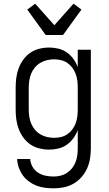

<svg xmlns="http://www.w3.org/2000/svg" viewBox="-20 -800 590 1042"><path d="M271 222Q247 222 223.5 219Q200 216 178 207.5Q156 199 136.5 184.5Q117 170 103.5 151Q90 132 82 109.5Q74 87 73 63H144Q145 85 156.5 105Q168 125 186.5 137Q205 149 227 153.5Q249 158 271 158Q290 158 308.5 153.5Q327 149 343 138.5Q359 128 371 113Q383 98 390 80Q397 62 399.5 43Q402 24 402 5V-94Q393 -70 378 -49.5Q363 -29 342.5 -14.5Q322 0 297 6Q272 12 247 12Q220 12 193.5 5.5Q167 -1 145 -16Q123 -31 107 -53Q91 -75 81.5 -100Q72 -125 68.5 -151.5Q65 -178 65 -205V-325Q65 -352 68.5 -378.5Q72 -405 81.5 -430Q91 -455 107 -477Q123 -499 145 -514Q167 -529 193.5 -535.5Q220 -542 247 -542Q272 -542 297 -536Q322 -530 342.5 -515.5Q363 -501 378 -480.5Q393 -460 402 -436V-530H473V5Q473 33 468.5 61Q464 89 452.5 114.5Q441 140 422 161.5Q403 183 378.5 197Q354 211 326.5 216.5Q299 222 271 222ZM274 -52Q293 -52 311.5 -56.5Q330 -61 345.5 -71.5Q361 -82 372.5 -97.5Q384 -113 390.5 -130.5Q397 -148 399.5 -167Q402 -186 402 -205V-325Q402 -344 399.5 -363Q397 -382 390.5 -399.5Q384 -417 372.5 -432.5Q361 -448 345.5 -458.5Q330 -469 311.5 -473.5Q293 -478 274 -478Q254 -478 235 -473.5Q216 -469 199 -459Q182 -449 169.5 -434Q157 -419 149.5 -401Q142 -383 139 -363.5Q136 -344 136 -325V-205Q136 -186 139 -166.5Q142 -147 149.5 -129Q157 -111 169.5 -96Q182 -81 199 -71Q216 -61 235 -56.5Q254 -52 274 -52ZM228 -610 128 -748 171 -780 275 -663 379 -780 422 -748 322 -610Z"/></svg>

Font: Lode Term
Style: Regular
Weight: 400
Monospace: yes
Designer: Belleve Invis
Foundry: Belleve Invis
Version: Version 29.2.0